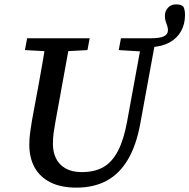

<svg xmlns="http://www.w3.org/2000/svg" viewBox="-20 -842 866 878"><path d="M114 -181Q114 -207 117.5 -233.5Q121 -260 126 -290L139 -360Q149 -412 158 -462.5Q167 -513 176 -564.5Q185 -616 193 -667H303L234 -288Q229 -260 225.5 -236.5Q222 -213 222 -183Q222 -146 236.5 -117Q251 -88 280.5 -71.5Q310 -55 354 -55Q413 -55 453 -78Q493 -101 519.5 -152Q546 -203 561 -285L631 -667H693L621 -274Q603 -177 565 -112.5Q527 -48 468.5 -16Q410 16 329 16Q259 16 211 -8Q163 -32 138.5 -76Q114 -120 114 -181ZM669 -626V-667Q711 -667 729.5 -676Q748 -685 748 -703Q748 -715 744.5 -724.5Q741 -734 737.5 -744.5Q734 -755 734 -771Q734 -791 748 -806.5Q762 -822 785 -822Q796 -822 804 -820Q812 -818 819 -811Q823 -802 824.5 -793Q826 -784 826 -773Q826 -732 808 -699.5Q790 -667 755.5 -648Q721 -629 669 -626ZM94 -613 104 -667H390L380 -613L252 -606H221ZM523 -613 533 -667H653L648 -606H637Z"/></svg>

Font: Source Serif 4 Medium
Style: Italic
Weight: 500
Italic angle: -12°
Designer: Frank Grießhammer
Foundry: Adobe Systems Incorporated
Version: Version 4.004;hotconv 1.0.116;makeotfexe 2.5.65601